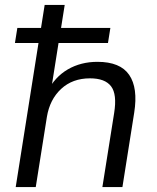

<svg xmlns="http://www.w3.org/2000/svg" viewBox="-20 -756 635 776"><path d="M43.5 0 135.6 -582.3H40.4L50.1 -643.2H145.8L160.5 -736H241.5L226.8 -643.2H426.1L416.4 -582.3H216.6L185.4 -385.6H171.4Q201.4 -444.8 254 -475.5Q306.7 -506.1 373.9 -506.1Q466 -506.1 502.1 -453.4Q538.3 -400.7 522.4 -300.6L474.8 0H393.8L441.4 -299.5Q453.5 -374.8 429 -407.1Q404.5 -439.4 343.8 -439.4Q273.1 -439.4 227.1 -396.7Q181.1 -354.1 169.5 -283.4L124.5 0Z"/></svg>

Font: Mulish ExtraLight
Style: Italic
Weight: 200
Italic angle: -9°
Designer: Vernon Adams
Foundry: Vernon Adams
Version: Version 3.603